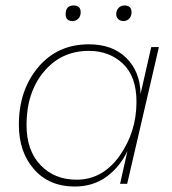

<svg xmlns="http://www.w3.org/2000/svg" viewBox="-20 -672 628 702"><path d="M245 -595Q220 -595 220 -620Q220 -652 249 -652Q275 -652 275 -627Q275 -613 266.5 -604Q258 -595 245 -595ZM431 -595Q420 -595 412.5 -602Q405 -609 405 -620Q405 -634 413.5 -643Q422 -652 435 -652Q461 -652 461 -627Q461 -613 452.5 -604Q444 -595 431 -595ZM253 10Q160 10 104.5 -53Q49 -116 49 -216Q49 -342 119.5 -426Q190 -510 305 -510Q391 -510 441.5 -460.5Q492 -411 494 -329L533 -500H561L445 0H419L446 -120Q418 -61 369 -25.5Q320 10 253 10ZM260 -15Q355 -15 417 -102Q479 -189 479 -300Q479 -392 429.5 -439Q380 -486 305 -486Q204 -486 140.5 -410Q77 -334 77 -215Q77 -122 128 -68.5Q179 -15 260 -15Z"/></svg>

Font: Elaine Sans ExtraLight
Style: Italic
Weight: 275
Italic angle: -13°
Designer: Wei Huang
Foundry: Wei Huang
Version: Version 2.001;December 24, 2019;FontCreator 12.0.0.2547 64-b